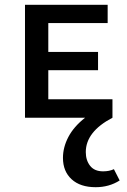

<svg xmlns="http://www.w3.org/2000/svg" viewBox="-20 -490 527 799"><path d="M478 261Q434 289 378 289Q314 289 278 256Q242 223 242 167Q242 123 264.5 80Q287 37 334 0H84V-470H428V-394H181V-274H388V-198H181V-77H448V0Q337 58 337 143Q337 177 355 200Q373 223 409 223Q435 223 454 214Z"/></svg>

Font: Ysabeau SC Semibold
Style: Regular
Weight: 600
Designer: Christian Thalmann (Catharsis Fonts)
Version: Version 0.003